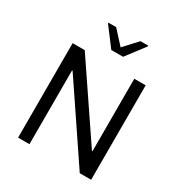

<svg xmlns="http://www.w3.org/2000/svg" viewBox="-207 -1062 1144 1211"><g transform="rotate(30 365.5 -456.5)"><path d="M99.8 0V-688H188L544.9 -160.6H548.9V-688H631.7V0H548.9L186.6 -537.2H182.6V0ZM332.6 -772.6 231.1 -906.8V-912.8H286.9L375.2 -816.2L464.1 -912.8H520.4V-906.8L418.3 -772.6Z"/></g></svg>

Font: Saira Thin
Style: Regular
Weight: 100
Designer: Hector Gatti with collaboration of the Omnibus-Type team
Foundry: Omnibus-Type
Version: Version 1.101